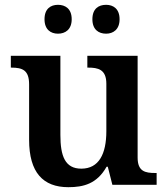

<svg xmlns="http://www.w3.org/2000/svg" viewBox="-20 -768 695 798"><path d="M421 -628C450 -628 477 -645 477 -688C477 -732 450 -748 421 -748C390 -748 364 -732 364 -688C364 -645 390 -628 421 -628ZM221 -628C251 -628 278 -645 278 -688C278 -732 251 -748 221 -748C191 -748 165 -732 165 -688C165 -645 191 -628 221 -628ZM264 10C327 10 383 -4 423 -75H428L447 0H631V-49H625C584 -49 552 -55 552 -113V-536H343V-487H346C387 -487 422 -480 422 -420V-223C422 -128 391 -67 318 -67C250 -67 231 -120 231 -207V-536H25V-487H27C74 -487 101 -476 101 -417V-187C101 -51 159 10 264 10Z"/></svg>

Font: Noto Serif Tamil SemiBold
Style: Regular
Weight: 600
Designer: Indian Type Foundry, Tom Grace, and the Monotype Design Team
Foundry: Monotype Imaging Inc.
Version: Version 2.004